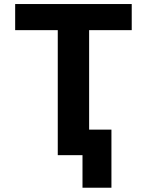

<svg xmlns="http://www.w3.org/2000/svg" viewBox="-20 -752 714 933"><path d="M521.5 -122.1V160.2H380.9V2H361.3H260.7V-605.5H53.7V-732.4H620.1V-605.5H413.1V-122.1Z"/></svg>

Font: Nasu
Style: Bold
Weight: 700
Designer: Ryoko NISHIZUKA (kana &amp; ideographs); Paul D. Hunt (Latin, Greek &amp; Cyrillic); Wenlong ZHANG (bopomofo); Sandoll C
Version: Version 2014.1215